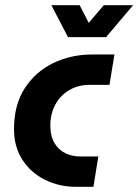

<svg xmlns="http://www.w3.org/2000/svg" viewBox="-20 -720 533 740"><path d="M272 0Q208 0 153.5 -27Q99 -54 66.5 -104Q34 -154 34 -222Q34 -316 75.5 -380Q117 -444 185.5 -477Q254 -510 335 -510H421L402 -393H326Q281 -393 246.5 -372.5Q212 -352 193 -316.5Q174 -281 174 -236Q174 -195 190 -168.5Q206 -142 232 -129.5Q258 -117 287 -117H359L340 0ZM242 -577 178 -700H287L322 -632L380 -700H493L389 -577Z"/></svg>

Font: MuseoModerno SemiBold
Style: Italic
Weight: 600
Italic angle: -9°
Designer: Pablo Cosgaya, Héctor Gatti, Marcela Romero, and the Authors of The MuseoModerno Project.
Foundry: Omnibus-Type Team
Version: Version 1.003